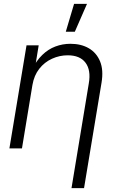

<svg xmlns="http://www.w3.org/2000/svg" viewBox="-20 -762 602 986"><path d="M146.5 -325.2 92.8 0H28.3L116.2 -529.3H178.7L158.2 -404.3H143.6Q167 -450.7 197.3 -480Q227.5 -509.3 264.4 -523.2Q301.3 -537.1 341.8 -537.1Q396.5 -537.1 436 -514.2Q475.6 -491.2 493.9 -446.8Q512.2 -402.3 501.5 -337.9L411.6 204.1H347.2L436 -333.5Q447.8 -401.9 419.2 -439.9Q390.6 -478 327.6 -478Q285.6 -478 247.1 -460.4Q208.5 -442.9 181.6 -408.7Q154.8 -374.5 146.5 -325.2ZM317.9 -599.1 360.4 -742.2H426.8L364.3 -599.1Z"/></svg>

Font: Inter 24pt Light
Style: Italic
Weight: 300
Italic angle: -9.3988°
Designer: Rasmus Andersson
Foundry: rsms
Version: Version 4.001;git-66647c0bb